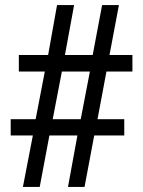

<svg xmlns="http://www.w3.org/2000/svg" viewBox="-20 -734 562 754"><path d="M70 0 109 -202H22V-266H120L156 -453H54V-518H169L204 -714H271L235 -518H344L381 -714H447L410 -518H500V-453H398L363 -266H468V-202H350L312 0H247L284 -202H174L136 0ZM187 -266H297L333 -453H223Z"/></svg>

Font: Noto Serif Lao SemiCondensed SemiBold
Style: Regular
Weight: 600
Width: 4
Designer: Monotype Design Team
Foundry: Monotype Imaging Inc.
Version: Version 2.003; ttfautohint (v1.8.4.7-5d5b)